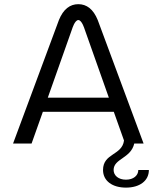

<svg xmlns="http://www.w3.org/2000/svg" viewBox="-20 -678 740 907"><path d="M516.7 125C516.7 70.8 598.3 70.8 614.2 0H658.3L441.7 -583.3C420.8 -635 389.2 -658.3 350 -658.3C310.8 -658.3 279.2 -635 258.3 -583.3L41.7 0H129.2L182.5 -150H517.5L565.8 -14.2C556.7 56.7 466.7 45 466.7 125C466.7 176.7 510.8 208.3 575 208.3C639.2 208.3 683.3 176.7 683.3 125H633.3C633.3 150.8 610.8 170.8 575 170.8C539.2 170.8 516.7 150.8 516.7 125ZM205.8 -216.7 320.8 -541.7C320.8 -541.7 333.3 -583.3 350 -583.3C366.7 -583.3 379.2 -541.7 379.2 -541.7L494.2 -216.7Z"/></svg>

Font: BoonHome
Style: Book
Weight: 400
Designer: Sungsit Sawaiwan
Foundry: Sungsit Sawaiwan
Version: Version 0.2